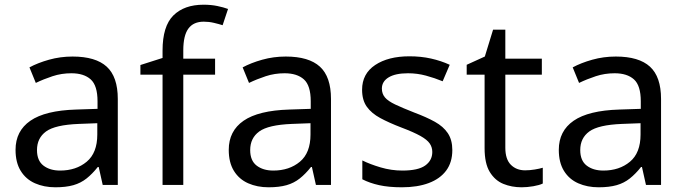

<svg xmlns="http://www.w3.org/2000/svg" viewBox="-20 -785 2907 815"><path d="M288 -545Q386 -545 433 -502Q480 -459 480 -365V0H416L399 -76H395Q372 -47 347.5 -27.5Q323 -8 291.5 1Q260 10 215 10Q167 10 128.5 -7Q90 -24 68 -59.5Q46 -95 46 -149Q46 -229 109 -272.5Q172 -316 303 -320L394 -323V-355Q394 -422 365 -448Q336 -474 283 -474Q241 -474 203 -461.5Q165 -449 132 -433L105 -499Q140 -518 188 -531.5Q236 -545 288 -545ZM314 -259Q214 -255 175.5 -227Q137 -199 137 -148Q137 -103 164.5 -82Q192 -61 235 -61Q303 -61 348 -98.5Q393 -136 393 -214V-262Z M893 -468H758V0H670V-468H576V-509L670 -539V-570Q670 -674 716 -719.5Q762 -765 844 -765Q876 -765 902.5 -759.5Q929 -754 948 -747L925 -678Q909 -683 888 -688Q867 -693 845 -693Q801 -693 779.5 -663.5Q758 -634 758 -571V-536H893Z M1193 -545Q1291 -545 1338 -502Q1385 -459 1385 -365V0H1321L1304 -76H1300Q1277 -47 1252.5 -27.5Q1228 -8 1196.5 1Q1165 10 1120 10Q1072 10 1033.5 -7Q995 -24 973 -59.5Q951 -95 951 -149Q951 -229 1014 -272.5Q1077 -316 1208 -320L1299 -323V-355Q1299 -422 1270 -448Q1241 -474 1188 -474Q1146 -474 1108 -461.5Q1070 -449 1037 -433L1010 -499Q1045 -518 1093 -531.5Q1141 -545 1193 -545ZM1219 -259Q1119 -255 1080.5 -227Q1042 -199 1042 -148Q1042 -103 1069.5 -82Q1097 -61 1140 -61Q1208 -61 1253 -98.5Q1298 -136 1298 -214V-262Z M1900 -148Q1900 -96 1874 -61Q1848 -26 1800 -8Q1752 10 1686 10Q1630 10 1589.5 1Q1549 -8 1518 -24V-104Q1550 -88 1595.5 -74.5Q1641 -61 1688 -61Q1755 -61 1785 -82.5Q1815 -104 1815 -140Q1815 -160 1804 -176Q1793 -192 1764.5 -208Q1736 -224 1683 -244Q1631 -264 1594 -284Q1557 -304 1537 -332Q1517 -360 1517 -404Q1517 -472 1572.5 -509Q1628 -546 1718 -546Q1767 -546 1809.5 -536.5Q1852 -527 1889 -510L1859 -440Q1825 -454 1788 -464Q1751 -474 1712 -474Q1658 -474 1629.5 -456.5Q1601 -439 1601 -409Q1601 -387 1614 -371.5Q1627 -356 1657.5 -341.5Q1688 -327 1739 -307Q1790 -288 1826 -268Q1862 -248 1881 -219.5Q1900 -191 1900 -148Z M2209 -62Q2229 -62 2250 -65.5Q2271 -69 2284 -73V-6Q2270 1 2244 5.5Q2218 10 2194 10Q2152 10 2116.5 -4.5Q2081 -19 2059 -55Q2037 -91 2037 -156V-468H1961V-510L2038 -545L2073 -659H2125V-536H2280V-468H2125V-158Q2125 -109 2148.5 -85.5Q2172 -62 2209 -62Z M2594 -545Q2692 -545 2739 -502Q2786 -459 2786 -365V0H2722L2705 -76H2701Q2678 -47 2653.5 -27.5Q2629 -8 2597.5 1Q2566 10 2521 10Q2473 10 2434.5 -7Q2396 -24 2374 -59.5Q2352 -95 2352 -149Q2352 -229 2415 -272.5Q2478 -316 2609 -320L2700 -323V-355Q2700 -422 2671 -448Q2642 -474 2589 -474Q2547 -474 2509 -461.5Q2471 -449 2438 -433L2411 -499Q2446 -518 2494 -531.5Q2542 -545 2594 -545ZM2620 -259Q2520 -255 2481.5 -227Q2443 -199 2443 -148Q2443 -103 2470.5 -82Q2498 -61 2541 -61Q2609 -61 2654 -98.5Q2699 -136 2699 -214V-262Z"/></svg>

Font: Noto Sans Oriya
Style: Regular
Weight: 400
Designer: Amélie Bonet and Sol Matas
Foundry: Google LLC
Version: Version 2.006